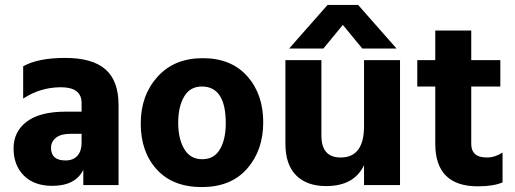

<svg xmlns="http://www.w3.org/2000/svg" viewBox="-20 -751 2089 779"><path d="M192 3Q118 3 76.5 -39Q35 -81 35 -149Q35 -217 88.5 -257.5Q142 -298 247 -298H311V-333Q311 -397 227.5 -397Q144 -397 74 -351V-482Q134 -516 244.5 -516Q355 -516 408 -469.5Q461 -423 461 -325V0H318V-62Q286 3 192 3ZM246 -100Q277 -100 294 -119Q311 -138 311 -171V-208H264Q227 -208 207 -192Q187 -176 187 -151Q187 -100 246 -100Z M896 -251Q896 -400 799 -400Q751 -400 727 -359Q703 -318 703 -253Q703 -188 727.5 -146.5Q752 -105 800.5 -105Q849 -105 872.5 -145.5Q896 -186 896 -251ZM802.5 -515Q918 -515 983 -442Q1048 -369 1048 -255Q1048 -141 982.5 -66.5Q917 8 799 8Q681 8 616 -63.5Q551 -135 551 -249.5Q551 -364 619 -439.5Q687 -515 802.5 -515Z M1292 -554H1153L1309 -731H1433L1589 -554H1450L1371 -650ZM1603 0H1457V-81Q1417 4 1303 4Q1225 4 1181.5 -39.5Q1138 -83 1138 -168V-507H1284V-201Q1284 -112 1362 -112Q1457 -112 1457 -239V-507H1603Z M1919 5Q1746 5 1746 -168V-400H1673V-507H1746V-627H1892V-507H2010V-400H1892V-167Q1892 -140 1907.5 -126Q1923 -112 1955.5 -112Q1988 -112 2019 -132V-11Q1982 5 1919 5Z"/></svg>

Font: Hind Kochi
Style: Bold
Weight: 700
Designer: Dhruvi Tolia
Foundry: Indian Type Foundry
Version: Version 0.702;PS 1.0;hotconv 1.0.81;makeotf.lib2.5.63406